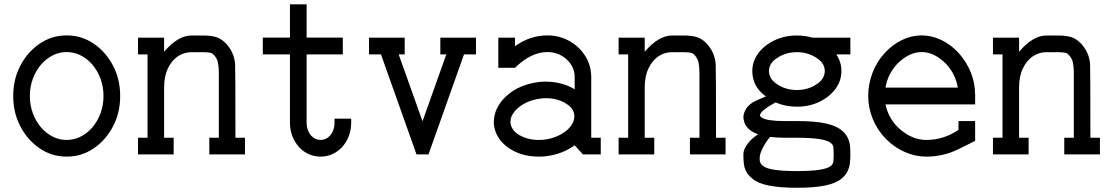

<svg xmlns="http://www.w3.org/2000/svg" viewBox="-20 -719 5183 894"><path d="M290.5 -67.4Q356.4 -67.4 408.7 -124Q461.9 -187.5 461.9 -272Q461.9 -356.4 408.7 -419.9Q356.4 -476.6 290.5 -476.6Q224.6 -476.6 172.4 -419.9Q119.1 -356.4 119.1 -272Q119.1 -187.5 172.4 -124Q224.6 -67.4 290.5 -67.4ZM290.5 10.3Q221.7 10.3 165.3 -27.8Q108.9 -65.9 75.2 -129.9Q41.5 -193.8 41.5 -272Q41.5 -350.1 75.2 -414.1Q108.9 -478 165.3 -516.1Q221.7 -554.2 290.5 -554.2Q359.4 -554.2 415.8 -516.1Q472.2 -478 505.9 -414.1Q539.6 -350.1 539.6 -272Q539.6 -193.8 505.9 -129.9Q472.2 -65.9 415.8 -27.8Q359.4 10.3 290.5 10.3Z M1120.6 0H954.6V-77.6H999V-379.4Q999 -405.3 995.1 -426Q991.2 -446.8 976.1 -462.9Q971.2 -468.3 965.8 -471.2Q955.6 -476.1 915 -476.1H871.6Q836.9 -476.1 808.1 -456.8Q779.3 -437.5 761.7 -400.4Q744.1 -363.3 744.1 -311V-77.6H788.6V0H622.6V-77.6H667V-465.8H622.6V-543.5H744.1V-478Q808.6 -553.7 871.6 -553.7H925.8Q960 -553.7 984.1 -547.1Q1008.3 -540.5 1030.8 -518.1Q1070.3 -476.6 1074.7 -420.4Q1076.2 -396.5 1076.2 -77.6H1120.6Z M1537.6 -166.5H1615.2V-148.4Q1615.2 -80.6 1571.3 -32.2Q1528.8 10.3 1472.7 10.3Q1416 10.3 1374 -32.2Q1330.1 -80.6 1330.1 -148.4V-465.8H1203.6V-543.9H1330.1V-698.7H1407.7V-543.9H1576.2V-465.8H1407.7V-148.4Q1407.7 -110.8 1430.2 -85.9Q1448.2 -67.4 1472.7 -67.4Q1497.1 -67.4 1515.1 -85.9Q1537.6 -110.8 1537.6 -148.4Z M2030.3 -543.5H2196.3V-465.8H2140.6L1975.1 0H1919.4L1753.9 -465.8H1698.2V-543.5H1864.3V-465.8H1836.4L1947.3 -154.3L2058.1 -465.8H2030.3Z M2488.8 -67.4Q2500 -67.4 2511.7 -68.4Q2579.1 -76.7 2623 -115.7Q2654.3 -144.5 2654.3 -178.7V-182.1Q2650.9 -213.9 2620.6 -233.4Q2579.6 -261.7 2522.5 -261.7Q2510.7 -261.7 2499 -260.3Q2431.6 -252.4 2388.2 -212.9Q2377.4 -204.1 2366.7 -186.5Q2356.9 -170.9 2356.9 -150.9V-147Q2360.4 -116.2 2390.1 -95.2Q2431.6 -67.4 2488.8 -67.4ZM2488.8 10.3Q2405.3 10.3 2346.2 -31.7Q2287.1 -73.7 2279.3 -140.6V-148.4Q2279.3 -217.3 2337.2 -271.2Q2395 -325.2 2490.7 -337.4Q2506.8 -338.9 2522.5 -338.9Q2599.6 -337.9 2655.8 -303.2V-359.9Q2655.8 -408.2 2618.4 -442.4Q2581.1 -476.6 2528.3 -476.6Q2452.6 -476.6 2377.9 -403.3H2300.3V-543.5H2377.9V-503.9Q2448.2 -554.2 2528.3 -554.2Q2584.5 -554.2 2631.1 -528.1Q2677.7 -502 2705.3 -458Q2732.9 -414.1 2732.9 -359.9V-77.6H2777.3V0H2694.3L2655.8 -42.5Q2599.6 -1 2520 8.8Q2503.9 10.3 2488.8 10.3Z M3358.4 0H3192.4V-77.6H3236.8V-379.4Q3236.8 -405.3 3232.9 -426Q3229 -446.8 3213.9 -462.9Q3209 -468.3 3203.6 -471.2Q3193.4 -476.1 3152.8 -476.1H3109.4Q3074.7 -476.1 3045.9 -456.8Q3017.1 -437.5 2999.5 -400.4Q2981.9 -363.3 2981.9 -311V-77.6H3026.4V0H2860.4V-77.6H2904.8V-465.8H2860.4V-543.5H2981.9V-478Q3046.4 -553.7 3109.4 -553.7H3163.6Q3197.8 -553.7 3221.9 -547.1Q3246.1 -540.5 3268.6 -518.1Q3308.1 -476.6 3312.5 -420.4Q3314 -396.5 3314 -77.6H3358.4Z M3690.4 77.6Q3824.7 77.6 3850.1 52.2Q3857.9 45.9 3859.9 34.9Q3861.8 23.9 3861.8 0Q3861.8 -23.4 3859.9 -34.7Q3857.9 -45.9 3850.1 -51.8Q3824.2 -77.6 3690.4 -77.6H3635.3Q3596.7 -77.6 3565.9 -81.5Q3565.9 -80.6 3564 -79.6Q3539.1 -49.8 3523.9 -13.2Q3517.1 2.9 3517.1 21.5Q3517.1 42.5 3532.2 52.7Q3558.6 77.6 3690.4 77.6ZM3690.4 -299.8Q3746.6 -299.8 3789.1 -331.5Q3820.3 -355 3820.3 -388.2Q3820.3 -421.4 3789.1 -444.3Q3746.6 -476.1 3690.4 -476.1Q3634.3 -476.1 3591.8 -444.3Q3560.5 -421.4 3560.5 -388.2Q3560.5 -355 3591.8 -331.5Q3634.3 -299.8 3690.4 -299.8ZM3690.4 155.3Q3530.8 155.3 3483.9 113.3Q3463.9 97.2 3454.8 80.1Q3445.8 63 3443.6 43.7Q3441.4 24.4 3441.4 2Q3441.4 -14.2 3448.2 -28.3Q3466.8 -65.9 3509.8 -93.8Q3480.5 -104.5 3465.6 -119.1Q3450.7 -133.8 3446 -148.9Q3441.4 -164.1 3441.4 -174.8Q3441.4 -183.6 3446.8 -198.2Q3456.5 -224.1 3485.4 -242.7Q3499 -251 3537.1 -266.1L3546.4 -270Q3482.9 -314.9 3482.9 -388.2Q3482.9 -433.6 3511 -471.2Q3539.1 -508.8 3586.2 -531.2Q3633.3 -553.7 3690.4 -553.7Q3729 -553.7 3763.2 -543.5H3939.5V-465.8H3874Q3897.9 -430.2 3897.9 -388.2Q3897.9 -342.3 3869.9 -304.7Q3841.8 -267.1 3794.7 -244.6Q3747.6 -222.2 3690.4 -222.2Q3636.7 -222.2 3591.3 -242.2Q3518.6 -202.6 3518.6 -181.6Q3518.6 -177.2 3527.8 -170.9Q3551.8 -155.3 3635.3 -155.3H3690.4Q3771 -155.3 3821.3 -145Q3930.7 -122.6 3938 -37.6Q3939.5 -17.6 3939.5 0Q3939.5 18.1 3937.7 37.8Q3936 57.6 3927.2 76.9Q3918.5 96.2 3898.4 112.8Q3871.6 134.8 3821.3 145Q3771 155.3 3690.4 155.3Z M4439.9 -311Q4429.7 -372.1 4387.7 -418.9Q4332 -476.6 4271.5 -476.6Q4210.9 -476.6 4155.3 -418.9Q4113.3 -372.1 4103 -311ZM4292.5 10.3Q4242.2 10.3 4193.6 -11Q4145 -32.2 4106 -71.3Q4065.4 -112.3 4043.9 -164.8Q4022.5 -217.3 4022.5 -272Q4022.5 -326.2 4042 -378.2Q4061.5 -430.2 4098.1 -470.7Q4134.8 -511.2 4179.7 -532.7Q4224.6 -554.2 4271.5 -554.2Q4318.4 -554.2 4363.3 -532.7Q4408.2 -511.2 4444.8 -471.2Q4520.5 -384.3 4520.5 -275.4V-232.9H4103Q4119.1 -159.2 4175.3 -113.3Q4231.4 -67.4 4292.5 -67.4Q4374 -67.4 4442.9 -114.3V-155.3H4520.5V-63L4442.9 -24.4Q4372.6 10.3 4292.5 10.3Z M5101.6 0H4935.5V-77.6H4980V-379.4Q4980 -405.3 4976.1 -426Q4972.2 -446.8 4957 -462.9Q4952.1 -468.3 4946.8 -471.2Q4936.5 -476.1 4896 -476.1H4852.5Q4817.9 -476.1 4789.1 -456.8Q4760.3 -437.5 4742.7 -400.4Q4725.1 -363.3 4725.1 -311V-77.6H4769.5V0H4603.5V-77.6H4647.9V-465.8H4603.5V-543.5H4725.1V-478Q4789.6 -553.7 4852.5 -553.7H4906.7Q4940.9 -553.7 4965.1 -547.1Q4989.3 -540.5 5011.7 -518.1Q5051.3 -476.6 5055.7 -420.4Q5057.1 -396.5 5057.1 -77.6H5101.6Z"/></svg>

Font: Turpis
Style: Regular
Weight: 400
Designer: GGBotNet
Foundry: f0n7
Version: 1.00